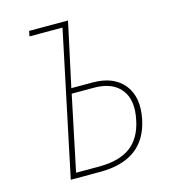

<svg xmlns="http://www.w3.org/2000/svg" viewBox="-107 -800 787 887"><g transform="rotate(-15 286.5 -357.0)"><path d="M122 0 267 -689H109L114 -714H300L234 -408H336Q437 -408 485.5 -346.5Q534 -285 512 -181Q473 0 263 0ZM154 -25H264Q360 -25 414 -64.5Q468 -104 485 -187Q505 -279 464.5 -331Q424 -383 335 -383H229Z"/></g></svg>

Font: Noto Sans SemiCondensed Thin
Style: Italic
Weight: 100
Width: 4
Italic angle: -12°
Designer: Monotype Design Team
Foundry: Monotype Imaging Inc.
Version: Version 2.013; ttfautohint (v1.8.4.7-5d5b)